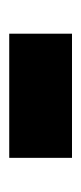

<svg xmlns="http://www.w3.org/2000/svg" viewBox="100 -505 176 416"><g transform="rotate(90 188.0 -297.0)"><path d="M53 -365V-229H322V-365Z"/></g></svg>

Font: Noto Sans Gurmukhi ExtraBold
Style: Regular
Weight: 800
Designer: Jelle Bosma - Monotype Design Team
Foundry: Monotype Imaging Inc.
Version: Version 2.004